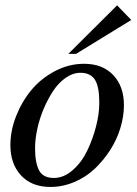

<svg xmlns="http://www.w3.org/2000/svg" viewBox="-20 -701 519 730"><path d="M269 -496.1H239.7L425.3 -680.7L479 -625ZM19.5 -149.4Q19.5 -203.6 41 -258.8Q62.5 -314 98.9 -358.2Q135.3 -402.3 188.5 -430.4Q241.7 -458.5 299.8 -458.5Q370.1 -458.5 410.6 -415.5Q451.2 -372.6 451.2 -301.3Q451.2 -258.8 437.7 -214.4Q424.3 -169.9 398.7 -130.1Q373 -90.3 339.6 -58.8Q306.2 -27.3 262.2 -8.8Q218.3 9.8 171.9 9.8Q100.6 9.8 60.1 -33.9Q19.5 -77.6 19.5 -149.4ZM286.1 -424.3Q257.3 -424.3 230 -405.3Q202.6 -386.2 182.1 -355.2Q161.6 -324.2 145.8 -286.6Q129.9 -249 121.6 -210Q113.3 -170.9 113.3 -137.7Q113.3 -82.5 128.4 -53.5Q143.6 -24.4 184.6 -24.4Q222.7 -24.4 256.6 -54.2Q290.5 -84 311.8 -128.4Q333 -172.9 345.2 -220.5Q357.4 -268.1 357.4 -306.6Q357.4 -328.6 356 -345.2Q354.5 -361.8 349.9 -377.4Q345.2 -393.1 337.4 -402.8Q329.6 -412.6 316.7 -418.5Q303.7 -424.3 286.1 -424.3Z"/></svg>

Font: Happy Times at the IKOB Italic
Style: Regular
Weight: 400
Designer: Lucas Le Bihan
Foundry: Lucas Le Bihan
Version: Version 1.000;PS 1.0;hotconv 1.0.88;makeotf.lib2.5.647800